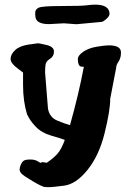

<svg xmlns="http://www.w3.org/2000/svg" viewBox="-20 -607 557 813"><path d="M187 -504.9Q132.3 -504.9 129.9 -537.1Q128.9 -543 129.2 -554.9Q129.4 -566.9 143.3 -574.2Q157.2 -581.5 240.7 -581.5Q324.2 -581.5 346.4 -584.5Q368.7 -587.4 382.3 -587.4Q443.4 -587.4 443.8 -548.3Q443.8 -538.6 429.9 -526.4Q416 -514.2 409.2 -514.2L303.7 -504.4L251 -508.3L187.5 -504.9ZM95.2 -120.1Q77.6 -177.7 77.6 -246.6V-299.8L55.7 -316.4Q25.9 -338.4 24.9 -356V-358.4Q24.9 -376 43.2 -394Q61.5 -412.1 99.1 -418Q136.7 -423.8 141.1 -423.8Q145.5 -423.8 177 -416.5Q208.5 -409.2 208.5 -388.7Q208.5 -368.2 191.7 -357.9Q174.8 -347.7 172.9 -333.3Q170.9 -318.8 170.9 -300.3L183.1 -147.5Q189.5 -109.9 222.9 -96.2Q256.3 -82.5 276.4 -77.1Q314 -210.9 335 -324.2L325.7 -324.7Q310.1 -325.2 309.6 -356.4Q309.6 -356.9 309.6 -357.4Q309.6 -371.6 332 -387.5Q354.5 -403.3 389.6 -409.2Q424.8 -415 440.4 -415Q492.2 -415 492.2 -385.3V-384.8V-383.8Q492.2 -361.3 481.9 -346.2Q471.7 -331.1 471.7 -318.8L446.8 -189.5Q446.8 -138.7 422.4 -41Q398.9 52.7 350.3 112.8Q301.8 172.9 251 179.2Q200.2 185.5 190.9 185.5Q181.6 185.5 170.7 185.1Q159.7 184.6 119.1 160.6Q78.6 136.7 70.8 127.9Q63 119.1 63 110.8Q63 102.5 68.1 90.3Q73.2 78.1 81.1 73.2Q88.9 68.4 108.6 68.4Q128.4 68.4 141.1 76.7Q153.8 85 155 81.3Q156.2 77.6 177.7 82.5Q206.1 63 222.9 44.4Q239.7 25.9 254.4 -14.6Q237.8 -21 197 -32.7Q156.2 -44.4 131.3 -70.6Q106.4 -96.7 96.2 -120.1Z"/></svg>

Font: Drukaatie burti
Style: Bold
Weight: 700
Version: Version 0.14